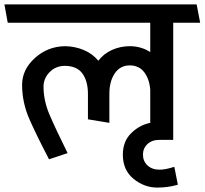

<svg xmlns="http://www.w3.org/2000/svg" viewBox="-31 -700 926 869"><path d="M616 0Q616 29 636.5 48.5Q657 68 691 68Q704 68 720 65Q736 62 758 55L774 136Q750 143 726.5 146Q703 149 681 149Q622 149 573.5 109.5Q525 70 525 0Q525 -60 562.5 -97Q600 -134 649 -144V-294Q645 -343 621.5 -373.5Q598 -404 556 -404Q513 -404 488.5 -368Q464 -332 464 -275V-144L367 -160V-275Q367 -332 342.5 -366.5Q318 -401 264 -402Q221 -402 193.5 -373.5Q166 -345 166 -308Q166 -245 192.5 -182.5Q219 -120 275 -7L191 21Q137 -82 103 -158.5Q69 -235 69 -316Q69 -385 127 -437.5Q185 -490 264 -491Q310 -490 349.5 -473Q389 -456 414 -425Q438 -457 476 -474Q514 -491 557 -491Q582 -491 606 -484Q630 -477 649 -464V-597H4L-11 -680H859L875 -597H753V-67H691Q657 -67 636.5 -48Q616 -29 616 0Z"/></svg>

Font: Palanquin Medium
Style: Regular
Weight: 500
Designer: Pria Ravichandran
Version: Version 1.0.4